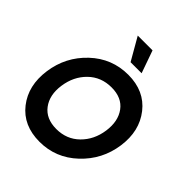

<svg xmlns="http://www.w3.org/2000/svg" viewBox="-267 -1166 1341 1341"><g transform="rotate(45 403.5 -495.0)"><path d="M311 -1000H457L516 -833H407ZM350 10Q189 10 102 -101Q15 -212 38 -375Q61 -538 179 -649Q297 -760 458 -760Q618 -760 705.5 -648.5Q793 -537 770 -375Q747 -213 628.5 -101.5Q510 10 350 10ZM624 -375Q639 -480 589.5 -547.5Q540 -615 438 -615Q335 -615 266 -547.5Q197 -480 182 -375Q167 -271 217.5 -203.5Q268 -136 370 -136Q472 -136 540.5 -203.5Q609 -271 624 -375Z"/></g></svg>

Font: Oakes Grotesk Bold
Style: Italic
Weight: 700
Italic angle: -8°
Designer: Samuel Oakes
Foundry: Samuel Oakes
Version: Version 1.000;PS 001.000;hotconv 1.0.88;makeotf.lib2.5.64775